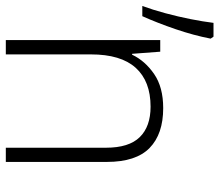

<svg xmlns="http://www.w3.org/2000/svg" viewBox="-67 -687 754 660"><g transform="rotate(90 310.0 -357.0)"><path d="M351.6 -541Q440.9 -541 488.8 -494.1Q536.6 -447.3 536.6 -347.2V0H487.8V-344.2Q487.8 -423.3 451.4 -460.4Q415 -497.6 346.7 -497.6Q259.3 -497.6 213.1 -446.5Q167 -395.5 167 -292.5V0H117.7V-530.8H157.7L165 -434.1H168Q189 -478.5 234.4 -509.8Q279.8 -541 351.6 -541ZM106 -713.9 112.8 -704.1Q101.6 -646 80.3 -583.7Q59.1 -521.5 35.6 -469.2H0.5Q13.7 -504.9 25.4 -548.3Q37.1 -591.8 45.7 -635Q54.2 -678.2 58.6 -713.9Z"/></g></svg>

Font: Open Sans Light
Style: Regular
Weight: 300
Designer: Monotype Design Team
Foundry: Monotype Imaging Inc.
Version: Version 3.000; ttfautohint (v1.8.4)